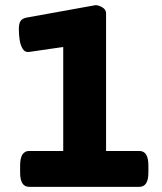

<svg xmlns="http://www.w3.org/2000/svg" viewBox="-20 -724 629 744"><path d="M93 0Q58 0 58 -55V-83Q58 -139 93 -139H225V-542L95 -523Q77 -520 68 -534.5Q59 -549 56 -570.5Q53 -592 53 -611Q53 -633 60 -643Q67 -653 84 -656L350 -704Q362 -704 376.5 -695.5Q391 -687 391 -672V-139H520Q555 -139 555 -83V-55Q555 0 520 0Z"/></svg>

Font: Asap Semi Expanded ExtraBold
Style: Regular
Weight: 800
Width: 6
Designer: Pablo Cosgaya
Foundry: Omnibus-Type
Version: Version 3.001; ttfautohint (v1.8.4.7-5d5b)